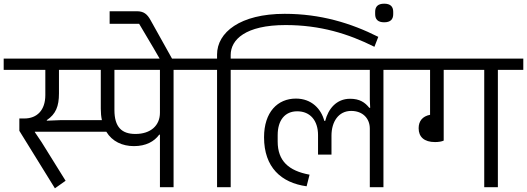

<svg xmlns="http://www.w3.org/2000/svg" viewBox="-40 -1016 2860 1042"><path d="M258 6 316 -35 186 -244 149 -299V-301H537C569 -248 624 -223 687 -223C752 -223 797 -248 824 -285H828V0H902V-637H1040V-698H-20V-637H206V-500C206 -418 161 -373 92 -373H65V-306ZM507 -426C507 -403 509 -383 513 -364H289L214 -361V-364C263 -397 280 -439 280 -509V-637H507ZM581 -419V-637H828V-404C828 -335 778 -289 695 -289C620 -289 581 -327 581 -419Z M843 -669H898V-690L778 -905C759 -940 740 -955 702 -955H555V-887H715L795 -752Z M1138 0H1212V-637H1350V-698H1212V-718C1212 -800 1291 -880 1510 -880C1698 -880 1850 -833 1992 -762L2013 -816C1864 -891 1699 -941 1505 -941C1263 -941 1138 -840 1138 -720V-698H1000V-637H1138Z M1967 0H2041V-637H2179V-698H1310V-637H1967V-475L1969 -431H1964C1941 -460 1912 -480 1860 -480C1785 -480 1741 -424 1725 -360H1720C1703 -425 1651 -481 1566 -481C1467 -481 1393 -408 1393 -271C1393 -108 1486 -24 1624 -5L1640 -68C1526 -89 1467 -143 1467 -248V-283C1467 -363 1506 -412 1573 -412C1644 -412 1686 -361 1686 -283V-177H1759V-280C1759 -355 1797 -414 1866 -414C1929 -414 1967 -373 1967 -318Z M2045 -895C2079 -895 2094 -911 2094 -939V-952C2094 -980 2079 -996 2045 -996C2011 -996 1996 -980 1996 -952V-939C1996 -911 2011 -895 2045 -895Z M2321 -245C2340 -245 2358 -248 2368 -253V-637H2588V0H2662V-637H2800V-698H2139V-637H2294V-393C2253 -385 2232 -359 2232 -320C2232 -273 2262 -245 2321 -245Z"/></svg>

Font: IBM Plex Devanagari
Style: Regular
Weight: 400
Designer: Mike Abbink, Paul van der Laan, Pieter van Rosmalen, Erin McLaughlin
Foundry: Bold Monday
Version: Version 1.0